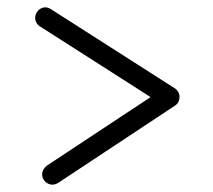

<svg xmlns="http://www.w3.org/2000/svg" viewBox="-20 -512 580 524"><path d="M123 -8C128 -8 134 -10 139 -13L458 -224C466 -229 470 -238 470 -248C470 -257 465 -266 457 -271L119 -487C114 -490 109 -492 104 -492C89 -492 76 -479 76 -463C76 -454 81 -445 89 -440L391 -247L108 -60C100 -54 95 -45 95 -36C95 -21 108 -8 123 -8Z"/></svg>

Font: Comic Neue
Style: Normal
Weight: 400
Designer: Craig Rozynski
Foundry: Craig Rozynski
Version: Version 2.003